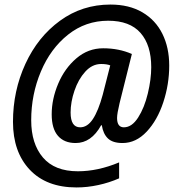

<svg xmlns="http://www.w3.org/2000/svg" viewBox="-20 -737 777 843"><path d="M37 -202Q37 -338 91.5 -456.5Q146 -575 243.5 -646Q341 -717 465 -717Q547 -717 605 -683Q663 -649 693 -588.5Q723 -528 723 -449Q723 -367 697 -288Q671 -209 624 -159Q577 -109 518 -109Q475 -109 454 -129Q433 -149 427 -187H424Q381 -109 312 -109Q262 -109 234.5 -140.5Q207 -172 207 -235Q207 -302 235.5 -369.5Q264 -437 315.5 -481Q367 -525 433 -525Q502 -525 559 -500L505 -284Q494 -238 494 -219Q494 -178 524 -178Q559 -178 586.5 -221Q614 -264 629 -326.5Q644 -389 644 -442Q644 -539 597 -592.5Q550 -646 455 -646Q356 -646 279 -585Q202 -524 159.5 -423Q117 -322 117 -209Q117 -106 168.5 -45.5Q220 15 322 15Q410 15 503 -24V46Q460 65 411.5 75.5Q363 86 316 86Q184 86 110.5 8Q37 -70 37 -202ZM431 -321 464 -450Q449 -456 424 -456Q385 -456 354.5 -422.5Q324 -389 307 -339Q290 -289 290 -243Q290 -178 332 -178Q364 -178 388 -214.5Q412 -251 431 -321Z"/></svg>

Font: Noto Sans UI NarrowMedium
Style: Italic
Weight: 500
Width: 4
Italic angle: -12°
Designer: Monotype Design Team
Foundry: Monotype Imaging Inc.
Version: Version 1.001